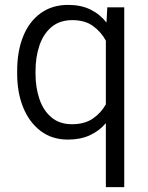

<svg xmlns="http://www.w3.org/2000/svg" viewBox="-20 -558 603 781"><path d="M49.8 -258.8V-269Q49.8 -350.1 74.5 -410.6Q99.1 -471.2 145.8 -504.6Q192.4 -538.1 257.3 -538.1Q309.1 -538.1 347.7 -519.3Q386.2 -500.5 413.1 -466.3L416.5 -528.3H485.4V203.1H410.6V-57.1Q383.8 -25.4 345.5 -7.8Q307.1 9.8 256.3 9.8Q191.9 9.8 145.8 -24.9Q99.6 -59.6 74.7 -120.1Q49.8 -180.7 49.8 -258.8ZM124.5 -269V-258.8Q124.5 -201.7 140.4 -155Q156.2 -108.4 189.2 -80.6Q222.2 -52.7 272.9 -52.7Q324.2 -52.7 357.7 -75.7Q391.1 -98.6 410.6 -133.8V-392.6Q392.1 -427.2 359.1 -451.7Q326.2 -476.1 273.9 -476.1Q222.7 -476.1 189.5 -448Q156.2 -419.9 140.4 -373Q124.5 -326.2 124.5 -269Z"/></svg>

Font: Vazirmatn UI FD Light
Style: Regular
Weight: 300
Designer: Saber Rastikerdar
Foundry: Saber Rastikerdar
Version: Version 33.003